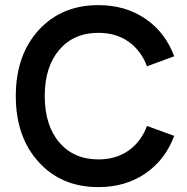

<svg xmlns="http://www.w3.org/2000/svg" viewBox="-20 -732 748 766"><path d="M372.5 14.5Q225 14.5 134 -85.8Q43 -186 43 -349Q43 -511.5 134 -611.5Q225 -711.5 372.5 -711.5Q480.5 -711.5 560 -657.2Q639.5 -603 675 -507.5L566.5 -467.5Q542.5 -531 492.5 -566Q442.5 -601 372.5 -601Q274.5 -601 216.5 -533.2Q158.5 -465.5 158.5 -349Q158.5 -232 216.5 -164Q274.5 -96 372.5 -96Q442.5 -96 492.5 -131Q542.5 -166 566.5 -229.5L675 -190Q639.5 -94.5 560 -40Q480.5 14.5 372.5 14.5Z"/></svg>

Font: HK Grotesk SemiBold
Style: Regular
Weight: 600
Designer: Alfredo Marco Pradil
Foundry: Hanken Design Co.
Version: Version 3.001;FEAKit 1.0